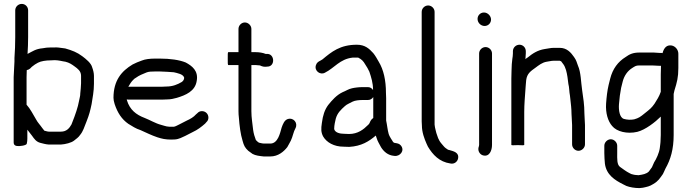

<svg xmlns="http://www.w3.org/2000/svg" viewBox="-20 -736 3543 983"><path d="M391 -258C391 -251.3 390.3 -245.3 389 -240C385.3 -226.4 383.1 -207.7 379 -194C371.4 -169.3 371.9 -167 361 -138L346 -99C335.5 -80 320.9 -62 292 -62H230C223.2 -62 212.7 -65.9 207 -67C203.7 -71 200 -75.7 196 -81C187.1 -94.4 172.2 -109.6 165 -124C150 -149 135.2 -179 116 -200V-340C116.7 -352 117 -364.3 117 -377C123.7 -378.3 129.3 -381 134 -385L143 -394L159 -406C165.7 -410 170.8 -413 174.5 -415C189.7 -423.3 216.3 -427 239 -427C246.3 -427 253.7 -427.3 261 -428C271.1 -428 279.4 -426.2 288 -425L303 -422L315 -420C334.6 -415.1 346.6 -407.3 362.5 -395.5C376.9 -384.9 395 -372.5 395 -348V-310C395 -294.1 392.2 -272 391 -258ZM91.5 -716C73.4 -716 58 -701.3 58 -683V-546C58 -510.7 56.5 -472.6 54 -439V-421C52.4 -394.6 51.2 -367.5 50 -341V-6C50 4 55.5 9.8 66.5 11.5C80 13.5 114.7 9 117 0C119 -8.7 120 -17.3 120 -26V-72C127.8 -62.3 135.7 -51.4 144 -41C155.6 -24.5 165.1 -10.9 185 -5C198.1 -1.7 212.9 2.8 229 4H292C315.1 2.6 345.9 -5.3 359 -16C370.3 -25.4 381.1 -31.7 390 -45C406.2 -64.8 410.7 -83.8 423 -114C437.3 -150.3 441.3 -167 449 -203C453.9 -234.8 461 -268.7 461 -307V-348C461 -362.6 456.5 -378.9 452 -391C446.8 -413 419.7 -434.2 401.5 -448C374.9 -468.1 349.8 -477.8 314 -488L299 -490C286.4 -491.8 272.3 -494.1 257 -493H239C225.4 -493 210.5 -491.6 199 -489C162.2 -485.7 147.4 -473.2 121 -460C122.8 -486.7 124 -517.7 124 -546V-683C124 -701.3 109.6 -716 91.5 -716Z M637 -292C642.1 -302.2 654.8 -320.9 662 -327C666 -331.7 670.7 -335.3 676 -338C691.3 -349.4 710.9 -357.4 730 -365C740.7 -369.6 757.1 -370 772 -370H800C812.4 -370 860 -367.1 870 -366C888.9 -361.3 918.4 -356.6 923 -338C923 -328.3 916.6 -320 910 -316C889.2 -303.5 864 -293 832 -293C824.7 -292.3 817.3 -292 810 -292ZM1014 -167C1004.7 -167 997 -163.7 991 -157L983 -150C972.3 -137.1 953.3 -126.2 937 -119L898 -99C889.7 -95.3 880.4 -89.1 870 -87H849C835.5 -88.2 830.9 -88.7 821 -92L804 -97C777.2 -103.7 746.9 -122 721 -132C676.3 -148.8 644.6 -174.4 630 -222C630 -223.3 629.7 -225 629 -227C631.7 -226.3 634.3 -226 637 -226H810C818 -226 826.7 -226.3 836 -227C853.3 -227 871.2 -230.9 885 -235C931 -248.8 978.8 -269 987 -321C997.1 -373.9 962.5 -399 931 -416C898.8 -429.4 849.9 -436 800 -436H772C748.7 -436 722.6 -433.1 706 -426C690.8 -420.5 672.6 -413.4 659 -406C602.8 -372.3 561 -324.7 561 -235C561 -226.3 563 -215.7 567 -203C581.9 -158.4 603 -125.8 637 -102C657 -90 675 -77.4 699 -70C728 -57.1 755.2 -43.3 786 -33L803 -28C821.9 -22.3 849.6 -20.2 875 -22C896.1 -23.2 913.3 -33.5 928 -40L967 -60C990.7 -70.8 1011.7 -86.7 1030 -103L1037 -111C1043.7 -117 1047 -124.7 1047 -134C1047 -152.5 1032.5 -167 1014 -167Z M1201 -588V-469H1149C1146.3 -469 1145.3 -458 1146 -436C1145.3 -414 1146.3 -403 1149 -403H1201V-167C1201 -155.7 1201.7 -144.7 1203 -134C1206.3 -90.6 1211.3 -49.8 1222 -15C1228.6 9.6 1234.3 20.5 1251 36C1259.7 42.7 1267 48 1273 52C1288.7 60.6 1308.5 62.6 1330 65H1364C1404.3 65 1433 40.1 1451 17C1457 7.3 1463.3 -6 1469 -16C1478.9 -35.9 1482.1 -60.9 1493 -80C1506.8 -107.7 1481.3 -135 1454.5 -127C1435.9 -121.5 1428.4 -100.7 1422 -83C1413.6 -53.5 1402.8 -1 1364 -1H1331C1328.3 -1.7 1325.3 -2 1322 -2C1316.7 -3.3 1312 -4.3 1308 -5C1303.7 -5 1294 -15 1290 -19C1284.1 -33.8 1278.2 -53.7 1276 -71C1272.9 -102.4 1267 -132.4 1267 -167V-403H1288C1292.6 -403 1305.7 -401 1311 -401C1324.5 -394.2 1335.1 -393 1349 -395C1390.5 -395 1387.2 -463.2 1345 -460H1340C1326.3 -465.9 1306.6 -469 1288 -469H1267V-588C1267 -605.4 1251.1 -621 1233.5 -621C1215.9 -621 1201 -605.4 1201 -588Z M1904 -42 1908 -30C1913.8 -10.6 1922.5 1 1931 18C1945 40 1965.6 59.3 1998 62C2027.6 66.9 2054.5 34.7 2032 8.5C2024.1 -0.7 2015.6 -1.9 2003 -4C1995.4 -4 1991.6 -9.8 1989 -15C1983 -24.6 1978.9 -30.2 1974 -40L1970 -50C1964 -70.9 1962 -96.3 1957 -119V-233C1957 -241.7 1956.7 -251 1956 -261C1956 -323.8 1944.1 -379.1 1919 -420C1911.3 -433.8 1901.2 -451.6 1891 -464C1870.3 -486.8 1848.9 -507 1807 -507C1721.4 -507 1677.9 -471.1 1631 -432L1621 -426C1609.7 -420.4 1601.8 -415.5 1597.5 -402.5C1587.8 -373.5 1619.6 -349.8 1644 -364C1692.4 -388.2 1720 -433.8 1785 -441H1814C1831.1 -432.4 1840.4 -423.3 1850 -406C1858.3 -393 1864.6 -383.5 1871 -369C1880.4 -340.8 1890 -311.4 1890 -275C1883.3 -285 1874.3 -290 1863 -290H1836C1818.8 -290 1795.4 -287.3 1782 -284C1763.2 -280 1751.9 -270.9 1734 -264C1703.1 -249.4 1679.7 -222.6 1660 -198C1642.1 -173.5 1633 -145.3 1628 -107C1623.2 -75.7 1623.4 -59.2 1634 -38C1651.8 -6.9 1690.1 15 1739 15C1748.3 15.7 1758 16 1768 16C1830.3 12.3 1868.8 -11.9 1904 -42ZM1891 -239V-132C1885 -128 1880.3 -123 1877 -117L1872 -106C1870.7 -102.7 1868 -99.3 1864 -96C1841.2 -73.2 1812 -50 1767 -50C1758.3 -50 1750 -50.3 1742 -51C1720.1 -51 1695.5 -56.9 1691 -75V-77.5C1691 -94.2 1696.1 -116.3 1699 -128C1707.1 -157.7 1725.6 -174.6 1746 -193C1755.3 -202.3 1775.8 -209.9 1786 -216C1797.6 -221.8 1819.2 -224 1836 -224H1863C1875 -224 1884.3 -229 1891 -239Z M2139 -675V-114C2139 -106.7 2139.3 -100 2140 -94C2140 -59 2152.5 -26 2164 0L2171 15C2195.7 56.1 2229.2 92.9 2286 101C2305.6 105.5 2321.5 92.1 2325 76.5C2332.1 44.5 2302.3 38.4 2280 32C2278 32 2275.7 31.3 2273 30C2264.8 24.5 2258.5 20.8 2252 13C2246.6 6.6 2233.6 -7.8 2230 -15L2223 -29C2220 -36.6 2216.2 -47.2 2214 -55L2210 -71C2208.7 -75.7 2207.7 -80 2207 -84L2205 -98V-675C2205 -693 2189.7 -708 2172 -708C2154.3 -708 2139 -693 2139 -675Z M2433 -462V6C2433 10.8 2431.1 14.8 2430 19C2425.5 38.6 2438 55.5 2453 59.5C2485.5 68.3 2499 34.8 2499 6V-462C2499 -480 2483.7 -495 2466 -495C2448.3 -495 2433 -480 2433 -462ZM2425 -639C2425 -620 2441.2 -603 2461 -603C2479.5 -603 2494 -617.5 2494 -636C2494 -654.7 2476.7 -672 2458 -672C2439.5 -672 2425 -657.5 2425 -639Z M2606 -474V-463C2606 -457.7 2605.7 -452.7 2605 -448L2603 -434C2601 -417.8 2599 -398.9 2599 -376C2598.3 -362 2598 -348 2598 -334V6C2598 8 2609 8.3 2631 7C2653 8.3 2664 8 2664 6V-163C2664 -201.2 2667.7 -243.3 2670 -276C2670 -286.1 2672 -294.2 2672 -303C2672.7 -311.7 2673.3 -319.3 2674 -326C2678.3 -360.2 2698.3 -372.5 2721 -389C2738.4 -401.7 2755.3 -416.1 2779 -420C2790.5 -421 2800.8 -425 2814 -425H2846C2846.7 -425 2848 -424.3 2850 -423C2852 -423 2853 -422.7 2853 -422C2856.3 -418 2860.3 -412.7 2865 -406C2872.4 -395.6 2873.1 -389.2 2878 -377C2884.1 -355.7 2887.3 -330 2890 -306C2894.8 -289.3 2894.2 -264.2 2898 -247L2900 -229C2902.7 -204.7 2906 -179.1 2906 -153C2906.7 -147 2907 -141 2907 -135C2907 -123.1 2909 -107.5 2909 -96V3C2909 20.4 2923.9 36 2941.5 36C2959.1 36 2975 20.4 2975 3V-96C2975 -107.6 2973 -123.2 2973 -135C2973 -142.3 2972.7 -149.3 2972 -156C2972 -198.2 2966.1 -236.5 2960.5 -274C2954.2 -316 2954.4 -366.1 2939 -400C2932 -418.6 2931.6 -426.2 2919 -444C2903.5 -466.4 2882.7 -491 2846 -491H2814C2799.2 -491 2783.1 -486.6 2769 -485C2732.4 -479.4 2705.9 -461.5 2682 -442C2677.3 -439.3 2673.3 -436.3 2670 -433C2670 -442.6 2672 -451.5 2672 -463V-474C2672 -492.3 2657.6 -507 2639.5 -507C2621.4 -507 2606 -492.3 2606 -474Z M3314 -467H3253C3220.5 -467 3202.3 -458 3183 -444C3144.1 -420.1 3116.7 -383.7 3104 -333L3096 -301C3089 -271.2 3085.5 -239.8 3083 -205C3080 -156.8 3092.3 -115.8 3114 -91C3137.2 -62 3191.1 -48.8 3243 -61C3284.3 -71.3 3335 -111 3363 -139V-45C3363 -35.7 3362.7 -27.3 3362 -20C3362 -4.6 3359.3 9.1 3358 22C3354.9 46.8 3339.9 78.6 3329 95L3321 113C3320.3 115.7 3319.3 118 3318 120C3312.8 126.5 3307.2 135.5 3302 142C3289.1 154.9 3270.6 157.9 3249 161C3245.7 161 3241.7 160.7 3237 160C3228.9 160 3218 156.5 3212 155L3202 150C3186.2 142.1 3168.6 128.7 3155 119C3137.7 107.5 3140 75.4 3140 48V10C3140 -7.2 3124.2 -23 3107 -23C3089.8 -23 3074 -7.2 3074 10V48C3074 66.9 3075.6 84.9 3077 102C3084.6 159 3127.2 186.1 3171 208L3187 216C3204.8 222.7 3229.3 227 3254 227L3272 225C3294.1 220.1 3304.8 218.7 3325 206C3350.2 191.4 3358.6 176.6 3374 155C3378.8 146.4 3382.5 136 3387 127C3413.3 81 3429 28.2 3429 -45V-255L3433 -273C3446 -314.8 3453 -339.8 3453 -388V-461C3453 -481.3 3437.4 -499.5 3419 -503C3395.7 -507 3380 -494 3372 -464C3370 -464.7 3368.3 -465 3367 -465H3358C3343.9 -465 3327.8 -468.1 3314 -467ZM3358 -399H3364V-393C3363.3 -381 3363 -368.3 3363 -355V-266C3355.4 -243.1 3342.7 -223.3 3331 -205C3315.8 -183.3 3307.1 -176.7 3281 -156C3257.8 -137 3250.8 -132.1 3227 -125C3209 -121.4 3189.6 -122.8 3175 -127C3152.2 -132.7 3146.6 -172.7 3149 -202C3151.3 -232.2 3154.8 -260.1 3160 -286L3168 -318C3175.7 -349 3193.5 -373.3 3217 -388C3229.6 -395.6 3234.5 -401 3253 -401H3318C3329.6 -401 3346.3 -399 3358 -399Z"/></svg>

Font: HoneyBee
Style: Reg
Weight: 400
Foundry: Cannot Into Space Fonts
Version: Version 0.89